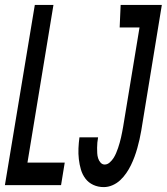

<svg xmlns="http://www.w3.org/2000/svg" viewBox="-32 -755 680 783"><path d="M-12 0 110 -735H186L80 -92H232L217 0ZM391 8Q368 8 348.5 -1Q329 -10 316.5 -26.5Q304 -43 298 -63.5Q292 -84 289.5 -106Q287 -128 288 -150.5Q289 -173 292 -195H368Q366 -184 365 -173.5Q364 -163 364 -152Q364 -141 364.5 -130.5Q365 -120 368 -110Q371 -100 378 -92Q385 -84 395 -84Q406 -84 415.5 -92.5Q425 -101 431 -110.5Q437 -120 441.5 -130.5Q446 -141 449.5 -151.5Q453 -162 456 -172.5Q459 -183 461.5 -194Q464 -205 466 -215.5Q468 -226 470 -237L537 -643H456L460 -735H628L544 -222Q541 -204 537 -186.5Q533 -169 528 -151Q523 -133 516.5 -115.5Q510 -98 502 -81.5Q494 -65 483 -49Q472 -33 458 -20Q444 -7 426.5 0.5Q409 8 391 8Z"/></svg>

Font: Iosevka Curly SmBdEx
Style: Italic
Weight: 600
Width: 7
Italic angle: -9°
Monospace: yes
Designer: Belleve Invis
Foundry: Belleve Invis
Version: Version 11.1.0; ttfautohint (v1.8.3)